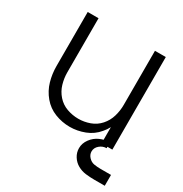

<svg xmlns="http://www.w3.org/2000/svg" viewBox="-165 -654 905 952"><g transform="rotate(30 287.5 -178.0)"><path d="M271 8Q227 8 186 -8Q145 -24 116.5 -58Q88 -92 76 -134Q64 -176 64 -220V-530H126V-220Q126 -187 135.5 -154.5Q145 -122 167.5 -96.5Q190 -71 222 -59.5Q254 -48 288 -48Q321 -48 353 -59.5Q385 -71 407.5 -96.5Q430 -122 439.5 -154.5Q449 -187 449 -220V-530H511V0H449V-93Q439 -74 425 -58Q397 -24 355.5 -8Q314 8 271 8ZM508 174Q483 174 458.5 171Q434 168 412.5 156Q391 144 377.5 122.5Q364 101 364 76Q364 48 382 23.5Q400 -1 427 -13Q454 -25 482 -25L483 8Q461 8 443.5 23Q426 38 426 59Q426 77 439.5 91.5Q453 106 471 109Q489 112 508 112H568V174Z"/></g></svg>

Font: Jozsika Light
Style: Regular
Weight: 300
Monospace: yes
Designer: Belleve Invis
Foundry: Belleve Invis
Version: 2.1.0